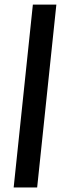

<svg xmlns="http://www.w3.org/2000/svg" viewBox="-20 -830 269 850"><path d="M40.5 0 125.5 -809.6H229.5L144.5 0Z"/></svg>

Font: Oswald
Style: Regular
Weight: 400
Designer: Vernon Adams
Foundry: Vernon Adams
Version: 3.0; ttfautohint (v0.94.23-7a4d-dirty) -l 8 -r 50 -G 200 -x 